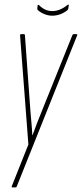

<svg xmlns="http://www.w3.org/2000/svg" viewBox="-20 -627 355 832"><path d="M35 185Q32 185 31 184Q30 183 31 180L103 -1L67 -473Q67 -477 68 -478Q69 -479 71 -479H83Q88 -479 88 -474L112 -143Q114 -117 116.5 -91.5Q119 -66 120 -41H121Q130 -66 139.5 -91Q149 -116 159 -140L293 -473Q295 -479 299 -479H311Q313 -479 314.5 -478Q316 -477 314 -473L53 180Q52 185 47 185ZM206 -559Q189 -559 172 -566Q155 -573 143 -584Q141 -587 142 -594L143 -603Q144 -606 146 -606Q148 -606 150 -604Q163 -591 177 -585Q191 -579 207 -579Q240 -579 273 -606Q275 -607 277 -607Q279 -607 278 -604L276 -590Q275 -585 271 -582Q257 -571 240.5 -565Q224 -559 206 -559Z"/></svg>

Font: Sofia Sans Extra Condensed Thin
Style: Italic
Weight: 250
Italic angle: -9°
Version: Version 4.100